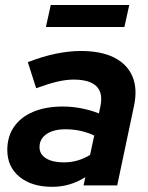

<svg xmlns="http://www.w3.org/2000/svg" viewBox="-20 -731 585 757"><path d="M185.6 5.6Q105 5.6 56.9 -33.9Q8.8 -73.3 8.8 -139.4Q8.8 -192.7 35.3 -231Q61.7 -269.3 110.9 -290.2Q160.1 -311 227.9 -311Q264.7 -311 301.2 -303.8Q337.7 -296.6 370 -283.8L375.8 -311.3Q387 -364.3 360.3 -390.8Q333.7 -417.2 269.7 -417.2Q241.3 -417.2 206.5 -409.2Q171.7 -401.1 122.6 -383.2L89.7 -485.9Q148.1 -508.6 200.3 -519.3Q252.4 -530 298.9 -530Q378.3 -530 429.8 -504.2Q481.3 -478.3 502.1 -429.8Q522.8 -381.3 508.3 -313.4L442.1 0H309.5L316.4 -32.4Q284.5 -12.7 252.7 -3.6Q220.8 5.6 185.6 5.6ZM231.8 -90.8Q260 -90.8 285.9 -98.3Q311.7 -105.8 335.1 -120.3L351.5 -196.4Q299.6 -221.3 238.3 -221.3Q191 -221.3 163.4 -202.3Q135.8 -183.3 135.8 -150.7Q135.8 -123 161.3 -106.9Q186.9 -90.8 231.8 -90.8ZM161 -624.6 180.1 -711.2H489.6L470.5 -624.6Z"/></svg>

Font: Red Hat Display
Style: Italic
Weight: 300
Italic angle: -12°
Designer: Pentagram, MCKL
Foundry: Pentagram, MCKL
Version: Version 1.023